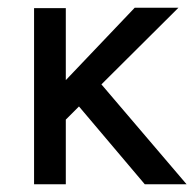

<svg xmlns="http://www.w3.org/2000/svg" viewBox="-20 -476 502 496"><path d="M150 0H68V-455H150V-269L328 -456H441L242 -258L462 0H354L184 -201L150 -167Z"/></svg>

Font: Average Sans
Style: Regular
Weight: 400
Designer: Eduardo Rodriguez Tunni
Foundry: Eduardo Rodriguez Tunni
Version: Version 1.001